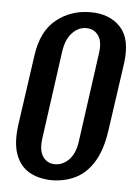

<svg xmlns="http://www.w3.org/2000/svg" viewBox="-48 -636 491 687"><g transform="rotate(5 198.0 -292.5)"><path d="M162 13Q115 12 81.5 -7.5Q48 -27 33 -69Q18 -111 28 -180L63 -426Q75 -514 127 -556Q179 -598 250 -598Q319 -598 358 -556Q397 -514 385 -426L350 -181Q340 -111 313.5 -68Q287 -25 248 -6Q209 13 162 13ZM170 -45Q198 -45 220 -67.5Q242 -90 248 -133L292 -451Q299 -495 283.5 -517.5Q268 -540 239 -540Q212 -540 190 -517.5Q168 -495 161 -451L117 -133Q111 -90 126.5 -67.5Q142 -45 170 -45Z"/></g></svg>

Font: Alumni Sans SemiBold
Style: Italic
Weight: 600
Italic angle: -8°
Version: Version 1.016